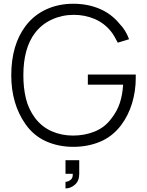

<svg xmlns="http://www.w3.org/2000/svg" viewBox="-20 -786 802 1048"><path d="M721 -379V-359.5Q721 -290 701 -222.5Q680.5 -155 640.5 -102Q593.5 -40.5 526.5 -12.5Q459.5 15.5 380 15.5Q298.5 15.5 230.8 -15Q163 -45.5 119 -108.5Q41.5 -219 41.5 -375Q41.5 -541.5 121 -646Q166 -704.5 232.8 -735Q299.5 -765.5 380 -765.5Q458 -765.5 523 -738.2Q588 -711 633.5 -655Q666 -622 684.5 -572L623 -553Q602.5 -593.5 586.5 -613.5Q550.5 -659 497.5 -682Q444.5 -705 382.5 -705Q319.5 -705 263.5 -679.5Q208 -654.5 171 -606Q107.5 -522.5 107.5 -375Q107.5 -306 121.5 -248.2Q135.5 -190.5 171 -142.5Q207 -94.5 261 -70.2Q315 -46 378 -46Q442.5 -46 497.2 -68.2Q552 -90.5 587.5 -138.5Q619 -178 634 -223.8Q649 -269.5 652 -324H459.5V-379ZM337.5 88.5H412.5V162.5Q412.5 201.5 389.5 221.5Q366 242.5 337.5 242.5V206.5Q350.5 206.5 365 196Q379 185.5 377 162.5H337.5Z"/></svg>

Font: Russisch Sans Light
Style: Regular
Weight: 300
Designer: Michael Sharanda (font) & Cristiano Sobral (main changes)
Foundry: Michael Sharanda
Version: Version 2.00;September 8, 2020;FontCreator 13.0.0.2681 64-bi